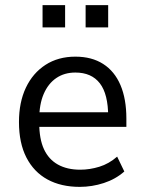

<svg xmlns="http://www.w3.org/2000/svg" viewBox="-20 -720 565 749"><path d="M291 9Q218 9 165 -20Q112 -49 83 -105.5Q54 -162 54 -244Q54 -321 81 -378Q108 -435 157.5 -467Q207 -499 274 -499Q338 -499 382.5 -470.5Q427 -442 450 -388Q473 -334 473 -257V-225H116V-282H419L402 -265Q402 -353 369.5 -395Q337 -437 274 -437Q231 -437 199.5 -415.5Q168 -394 150.5 -353.5Q133 -313 133 -254V-241Q133 -178 151.5 -138Q170 -98 206 -78Q242 -58 293 -58Q330 -58 367.5 -69.5Q405 -81 437 -109L465 -51Q431 -21 385 -6Q339 9 291 9ZM314 -613V-700H402V-613ZM146 -613V-700H234V-613Z"/></svg>

Font: Nunito Sans 10pt SemiCondensed
Style: Regular
Weight: 400
Width: 4
Designer: Vernon Adams
Foundry: Vernon Adams
Version: Version 3.101;gftools[0.9.27]